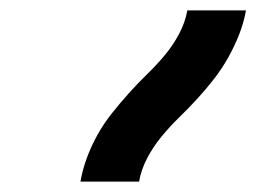

<svg xmlns="http://www.w3.org/2000/svg" viewBox="-20 -792 540 370"><path d="M135 -442Q139 -465 147.5 -488Q156 -511 168 -532.5Q180 -554 195.5 -573.5Q211 -593 228 -612Q245 -631 263 -648.5Q281 -666 297 -685Q313 -704 325 -726.5Q337 -749 341 -772H454Q450 -749 441 -726Q432 -703 420 -681.5Q408 -660 392.5 -640Q377 -620 360 -601.5Q343 -583 325 -565.5Q307 -548 291 -528.5Q275 -509 263.5 -487Q252 -465 248 -442Z"/></svg>

Font: Iosevka Term Curly Hv Obl
Style: Regular
Weight: 900
Italic angle: -9°
Designer: Belleve Invis
Foundry: Belleve Invis
Version: Version 32.3.0